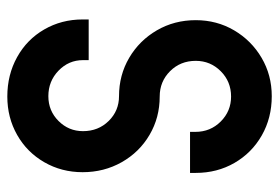

<svg xmlns="http://www.w3.org/2000/svg" viewBox="-142 -622 781 538"><g transform="rotate(-90 249.0 -352.5)"><path d="M34 -195V-211H149V-196Q149 -154 178 -125Q207 -96 248 -96Q290 -96 319 -125Q348 -154 348 -195Q348 -238 319 -267Q290 -296 248 -296Q189 -296 140.5 -324.5Q92 -353 64 -402.5Q36 -452 36 -512Q36 -571 64 -619.5Q92 -668 140.5 -695.5Q189 -723 248 -723Q309 -723 358.5 -695.5Q408 -668 436 -619.5Q464 -571 464 -512V-495H350V-511Q350 -551 320.5 -579.5Q291 -608 249 -608Q208 -608 179.5 -579.5Q151 -551 151 -511Q151 -468 179.5 -439Q208 -410 249 -410Q308 -410 356.5 -381.5Q405 -353 433.5 -304Q462 -255 462 -195Q462 -136 433.5 -87.5Q405 -39 356.5 -10.5Q308 18 249 18Q188 18 139 -10Q90 -38 62 -86.5Q34 -135 34 -195Z"/></g></svg>

Font: Lineal Medium
Style: Regular
Weight: 600
Designer: Created by Frank Adebiaye with contributions from Anton Moglia & Ariel Martín Pérez
Created by Frank ADEBIAYE with FontF
Foundry: Velvetyne Type Foundry
Version: Version 2.000